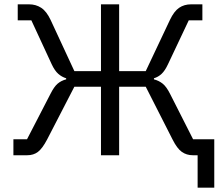

<svg xmlns="http://www.w3.org/2000/svg" viewBox="-20 -718 1026 888"><path d="M894 0H872Q843 0 821 -15.5Q799 -31 778 -73L654 -317H531V0H447V-317H324L198 -73Q176 -31 155.5 -15.5Q135 0 106 0H42V-74H105L213 -283Q230 -317 246.5 -331Q263 -345 286 -351V-356Q266 -362 249.5 -376.5Q233 -391 219 -421L125 -624H62V-698H114Q146 -698 170.5 -682Q195 -666 214 -626L324 -389H447V-698H531V-389H654L766 -626Q785 -666 808.5 -682Q832 -698 864 -698H916V-624H853L757 -421Q743 -391 727.5 -376.5Q712 -362 692 -356V-351Q715 -345 732.5 -331Q750 -317 767 -283L873 -74H971V150H894Z"/></svg>

Font: IBM Plex Sans
Style: Regular
Weight: 400
Designer: Mike Abbink, Paul van der Laan, Pieter van Rosmalen
Foundry: Bold Monday
Version: Version 3.005